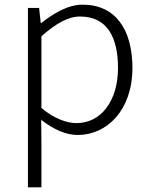

<svg xmlns="http://www.w3.org/2000/svg" viewBox="-20 -567 645 825"><path d="M100 238H158V46L157 -52C211 -10 264 13 314 13C439 13 549 -93 549 -275C549 -439 477 -547 335 -547C270 -547 209 -508 157 -468H155L148 -533H100ZM309 -38C270 -38 215 -55 158 -103V-411C220 -466 273 -496 324 -496C443 -496 487 -403 487 -275C487 -132 413 -38 309 -38Z"/></svg>

Font: Genne Gothic Light
Style: Regular
Weight: 300
Designer: Ryoko NISHIZUKA (kana & ideographs); Paul D. Hunt (Latin, Greek & Cyrillic); Wenlong ZHANG (bopomofo); Sandoll Communica
Foundry: Adobe Systems Incorporated
Version: Version 1.004;PS 1.004;hotconv 16.6.51;makeotf.lib2.5.65220